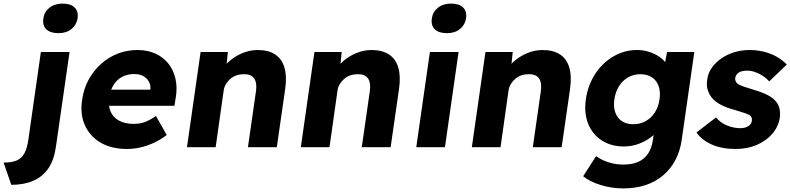

<svg xmlns="http://www.w3.org/2000/svg" viewBox="-70 -821 4409 1071"><path d="M-7 210 -50 86Q-4 86 23.5 74Q51 62 66 34.5Q81 7 88 -41L158 -531H318L242 -3Q232 70 200.5 117Q169 164 116.5 187Q64 210 -7 210ZM256 -636Q211 -636 188.5 -657.5Q166 -679 172 -719Q177 -755 206 -778Q235 -801 279 -801Q324 -801 346 -779.5Q368 -758 363 -719Q357 -682 328.5 -659Q300 -636 256 -636Z M639 10Q551 10 491 -25.5Q431 -61 403.5 -122.5Q376 -184 388 -263Q396 -324 423.5 -375Q451 -426 492.5 -463.5Q534 -501 586 -521.5Q638 -542 697 -542Q753 -542 797 -522Q841 -502 869.5 -466Q898 -430 909 -381Q920 -332 910 -274L903 -231H480L470 -321H786L766 -302L769 -322Q771 -347 760 -366.5Q749 -386 728.5 -397Q708 -408 680 -408Q641 -408 611.5 -392.5Q582 -377 563.5 -347.5Q545 -318 539 -275Q533 -231 547 -198.5Q561 -166 594 -148Q627 -130 676 -130Q710 -130 737.5 -140Q765 -150 800 -174L860 -68Q825 -41 787.5 -24Q750 -7 712.5 1.5Q675 10 639 10Z M973 0 1049 -531H1201L1190 -423L1157 -411Q1173 -447 1205.5 -476.5Q1238 -506 1280.5 -524Q1323 -542 1367 -542Q1427 -542 1464.5 -517.5Q1502 -493 1516.5 -444.5Q1531 -396 1521 -326L1474 0H1313L1358 -313Q1362 -345 1356 -366Q1350 -387 1333 -397.5Q1316 -408 1289 -407Q1268 -407 1249 -400.5Q1230 -394 1215.5 -381.5Q1201 -369 1191 -353Q1181 -337 1178 -318L1133 0H1054Q1026 0 1006 0Q986 0 973 0Z M1608 0 1684 -531H1836L1825 -423L1792 -411Q1808 -447 1840.5 -476.5Q1873 -506 1915.5 -524Q1958 -542 2002 -542Q2062 -542 2099.5 -517.5Q2137 -493 2151.5 -444.5Q2166 -396 2156 -326L2109 0H1948L1993 -313Q1997 -345 1991 -366Q1985 -387 1968 -397.5Q1951 -408 1924 -407Q1903 -407 1884 -400.5Q1865 -394 1850.5 -381.5Q1836 -369 1826 -353Q1816 -337 1813 -318L1768 0H1689Q1661 0 1641 0Q1621 0 1608 0Z M2252 0 2328 -531H2488L2412 0ZM2423 -636Q2378 -636 2355.5 -657.5Q2333 -679 2339 -719Q2344 -755 2373 -778Q2402 -801 2446 -801Q2491 -801 2513 -779.5Q2535 -758 2530 -719Q2524 -682 2495.5 -659Q2467 -636 2423 -636Z M2562 0 2638 -531H2790L2779 -423L2746 -411Q2762 -447 2794.5 -476.5Q2827 -506 2869.5 -524Q2912 -542 2956 -542Q3016 -542 3053.5 -517.5Q3091 -493 3105.5 -444.5Q3120 -396 3110 -326L3063 0H2902L2947 -313Q2951 -345 2945 -366Q2939 -387 2922 -397.5Q2905 -408 2878 -407Q2857 -407 2838 -400.5Q2819 -394 2804.5 -381.5Q2790 -369 2780 -353Q2770 -337 2767 -318L2722 0H2643Q2615 0 2595 0Q2575 0 2562 0Z M3407 230Q3342 230 3280.5 211Q3219 192 3183 162L3255 50Q3274 64 3298 74.5Q3322 85 3349 91Q3376 97 3405 97Q3456 97 3490 82Q3524 67 3544.5 36.5Q3565 6 3572 -40L3584 -129L3615 -124Q3603 -91 3571.5 -64Q3540 -37 3498 -20.5Q3456 -4 3411 -4Q3339 -4 3287 -37.5Q3235 -71 3211 -130.5Q3187 -190 3198 -268Q3210 -348 3250.5 -409.5Q3291 -471 3352 -506.5Q3413 -542 3483 -542Q3513 -542 3539.5 -535Q3566 -528 3588 -516.5Q3610 -505 3626.5 -489.5Q3643 -474 3652 -456Q3661 -438 3662 -419L3628 -411L3651 -531H3803L3733 -43Q3724 22 3697 72.5Q3670 123 3627.5 158.5Q3585 194 3529.5 212Q3474 230 3407 230ZM3462 -128Q3501 -128 3532 -145.5Q3563 -163 3583 -194Q3603 -225 3609 -267Q3615 -309 3604 -340.5Q3593 -372 3567 -389.5Q3541 -407 3502 -407Q3464 -407 3433.5 -389.5Q3403 -372 3383 -340.5Q3363 -309 3357 -267Q3351 -225 3362 -194Q3373 -163 3398.5 -145.5Q3424 -128 3462 -128Z M4034 10Q3956 10 3900 -15Q3844 -40 3815 -82L3924 -166Q3950 -135 3987 -120.5Q4024 -106 4059 -106Q4073 -106 4084.5 -109Q4096 -112 4104.5 -117.5Q4113 -123 4118 -130.5Q4123 -138 4124 -148Q4127 -168 4111 -179Q4102 -184 4082 -191Q4062 -198 4031 -207Q3985 -219 3953 -235.5Q3921 -252 3902 -274Q3885 -295 3877.5 -320.5Q3870 -346 3875 -378Q3880 -415 3902 -445Q3924 -475 3956.5 -497Q3989 -519 4029 -530.5Q4069 -542 4110 -542Q4154 -542 4193 -532Q4232 -522 4263.5 -504Q4295 -486 4319 -461L4221 -367Q4206 -384 4185.5 -397.5Q4165 -411 4142 -419Q4119 -427 4099 -427Q4084 -427 4072 -424.5Q4060 -422 4051.5 -416.5Q4043 -411 4038 -403.5Q4033 -396 4031 -386Q4030 -376 4034 -367Q4038 -358 4047 -352Q4056 -346 4077 -338.5Q4098 -331 4135 -320Q4180 -307 4211.5 -291Q4243 -275 4260 -253Q4274 -236 4278.5 -213.5Q4283 -191 4280 -165Q4272 -114 4238 -74.5Q4204 -35 4151 -12.5Q4098 10 4034 10Z"/></svg>

Font: Lexend
Style: Bold Italic
Weight: 700
Italic angle: -8.13011°
Designer: Bonnie Shaver-Troup, Thomas Jockin
Foundry: Lexend
Version: Version 1.007